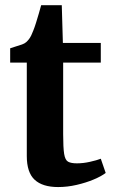

<svg xmlns="http://www.w3.org/2000/svg" viewBox="-20 -724 443 753"><path d="M208 9.6Q146.6 9.6 115.8 -19.1Q85.1 -47.7 85.1 -111.9V-478.4H19.9V-534.6Q31.5 -538.8 43.6 -542.3Q55.8 -545.8 66.1 -549.5Q76.5 -553.2 82.6 -558.6Q89.2 -564.6 93.9 -570.8Q98.5 -577 102.5 -585.1Q106.5 -593.2 110.6 -604.2Q115.8 -616.9 121.3 -634.6Q126.8 -652.3 132.2 -670.7Q137.6 -689.1 141.4 -703.5H222.3L226.6 -555.7H375.3V-478.4H227.7V-197.7Q227.7 -144.7 231.6 -120.4Q235.5 -96.2 247.1 -89.8Q258.8 -83.4 281.6 -83.4Q306.5 -83.4 333 -89.4Q359.5 -95.3 375.3 -101.5L394.5 -45.8Q377.4 -32.6 347.3 -20Q317.1 -7.3 280.6 1.1Q244.2 9.6 208 9.6Z"/></svg>

Font: Merriweather 7pt Light
Style: Regular
Weight: 300
Designer: Eben Sorkin
Foundry: Eben Sorkin
Version: Version 2.200;gftools[0.9.31]